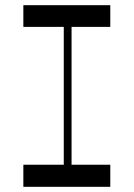

<svg xmlns="http://www.w3.org/2000/svg" viewBox="-20 -720 515 740"><path d="M225.8 -650.5H255.8V-58.5H225.8ZM405.1 -85.1V0H70V-85.1ZM405.1 -700V-616.4H70V-700Z"/></svg>

Font: Space Cowgirl
Style: Regular
Weight: 400
Designer: Valery Marier
Foundry: Valery Marier
Version: Version 1.000